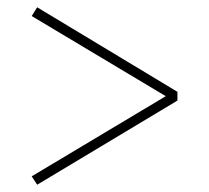

<svg xmlns="http://www.w3.org/2000/svg" viewBox="-20 -601 573 527"><path d="M467 -349V-325L82 -94L67 -117L435 -337L67 -557L82 -581Z"/></svg>

Font: Source Serif 4 SmText ExtraLight
Style: Regular
Weight: 200
Designer: Frank Grießhammer
Foundry: Adobe
Version: Version 4.005;hotconv 1.1.0;makeotfexe 2.6.0